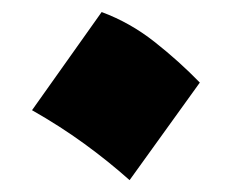

<svg xmlns="http://www.w3.org/2000/svg" viewBox="-20 -478 385 319"><path d="M148.9 -458Q196.3 -440.4 236.8 -408.4Q277.3 -376.5 312 -340.8L195.3 -178.7Q160.2 -210 119.9 -239.3Q79.6 -268.6 33.2 -294.9Z"/></svg>

Font: Pinar-DS1-FD Black
Style: Regular
Weight: 900
Designer: Amin Abedi
Version: Version 2.000